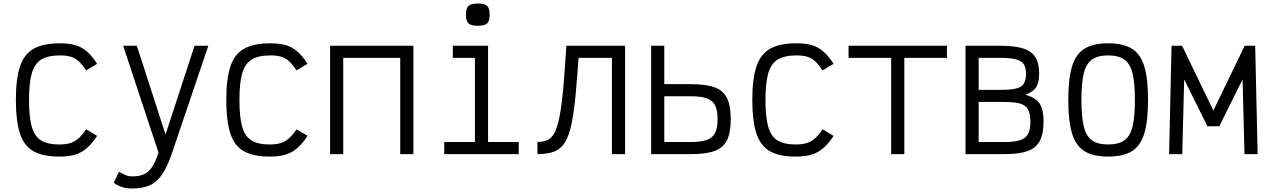

<svg xmlns="http://www.w3.org/2000/svg" viewBox="-20 -879 7240 1095"><path d="M318 14Q224.5 14 170.5 -16.8Q116.5 -47.5 93.5 -118.5Q70.5 -189.5 70.5 -309Q70.5 -429 94 -499.8Q117.5 -570.5 172.2 -601.2Q227 -632 322 -632Q374 -632 410.5 -621.2Q447 -610.5 476.2 -585Q505.5 -559.5 534 -515L471 -477.5Q449 -511 428.8 -529.5Q408.5 -548 383.8 -555.5Q359 -563 322 -563Q254.5 -563 216 -539.8Q177.5 -516.5 161.5 -461.5Q145.5 -406.5 145.5 -309Q145.5 -212.5 161 -157Q176.5 -101.5 214.2 -78.2Q252 -55 318 -55Q354.5 -55 380.2 -62.8Q406 -70.5 427.2 -89.2Q448.5 -108 471.5 -141.5L534 -104Q505 -60 475 -34Q445 -8 408 3Q371 14 318 14Z M734 196Q701.5 196 678.5 188.8Q655.5 181.5 628.5 163.5L658.5 100.5Q686 116 700.8 121.5Q715.5 127 734 127Q774.5 127 801 115Q827.5 103 847.2 73.5Q867 44 884 -8.5L682.5 -618H760.5L924 -112L1089.5 -618H1168L961 -6Q935.5 69.5 906 113.8Q876.5 158 835.8 177Q795 196 734 196Z M1518 14Q1424.5 14 1370.5 -16.8Q1316.5 -47.5 1293.5 -118.5Q1270.5 -189.5 1270.5 -309Q1270.5 -429 1294 -499.8Q1317.5 -570.5 1372.2 -601.2Q1427 -632 1522 -632Q1574 -632 1610.5 -621.2Q1647 -610.5 1676.2 -585Q1705.5 -559.5 1734 -515L1671 -477.5Q1649 -511 1628.8 -529.5Q1608.5 -548 1583.8 -555.5Q1559 -563 1522 -563Q1454.5 -563 1416 -539.8Q1377.5 -516.5 1361.5 -461.5Q1345.5 -406.5 1345.5 -309Q1345.5 -212.5 1361 -157Q1376.5 -101.5 1414.2 -78.2Q1452 -55 1518 -55Q1554.5 -55 1580.2 -62.8Q1606 -70.5 1627.2 -89.2Q1648.5 -108 1671.5 -141.5L1734 -104Q1705 -60 1675 -34Q1645 -8 1608 3Q1571 14 1518 14Z M1862.5 0V-618H2337.5V0H2262.5V-549H1937.5V0Z M2688.5 0V-596L2735.5 -549H2562.5V-618H2763.5V0ZM2513.5 0V-69H2938.5V0ZM2705 -732Q2666.5 -732 2652 -745.5Q2637.5 -759 2637.5 -795.5Q2637.5 -832 2652 -845.5Q2666.5 -859 2705 -859Q2744 -859 2758.2 -845.5Q2772.5 -832 2772.5 -795.5Q2772.5 -759 2758.2 -745.5Q2744 -732 2705 -732Z M3470 0V-549H3231V-618H3545V0ZM3045 0V-69.5Q3078.5 -69.5 3102.2 -80.2Q3126 -91 3142.5 -122.2Q3159 -153.5 3171 -214Q3183 -274.5 3192 -373.2Q3201 -472 3210 -618H3284.5Q3274 -462 3264.2 -353.5Q3254.5 -245 3240.2 -175.5Q3226 -106 3202.5 -67.8Q3179 -29.5 3141 -14.8Q3103 0 3045 0Z M3693.5 0V-618H3768.5V-17L3716.5 -69H3920Q3978 -69 4011.2 -81Q4044.5 -93 4058.5 -121.5Q4072.5 -150 4072.5 -199.5Q4072.5 -249.5 4058.5 -277.8Q4044.5 -306 4011.2 -318Q3978 -330 3920 -330H3721.5V-399H3920Q4006.5 -399 4056 -380.8Q4105.5 -362.5 4126.5 -319.2Q4147.5 -276 4147.5 -199.5Q4147.5 -123.5 4126.5 -80Q4105.5 -36.5 4056 -18.2Q4006.5 0 3920 0Z M4518 14Q4424.5 14 4370.5 -16.8Q4316.5 -47.5 4293.5 -118.5Q4270.5 -189.5 4270.5 -309Q4270.5 -429 4294 -499.8Q4317.5 -570.5 4372.2 -601.2Q4427 -632 4522 -632Q4574 -632 4610.5 -621.2Q4647 -610.5 4676.2 -585Q4705.5 -559.5 4734 -515L4671 -477.5Q4649 -511 4628.8 -529.5Q4608.5 -548 4583.8 -555.5Q4559 -563 4522 -563Q4454.5 -563 4416 -539.8Q4377.5 -516.5 4361.5 -461.5Q4345.5 -406.5 4345.5 -309Q4345.5 -212.5 4361 -157Q4376.5 -101.5 4414.2 -78.2Q4452 -55 4518 -55Q4554.5 -55 4580.2 -62.8Q4606 -70.5 4627.2 -89.2Q4648.5 -108 4671.5 -141.5L4734 -104Q4705 -60 4675 -34Q4645 -8 4608 3Q4571 14 4518 14Z M5062.5 0V-618H5137.5V0ZM4819.5 -549V-618H5380.5V-549Z M5486.5 0V-618H5684Q5766.5 -618 5815 -602.8Q5863.5 -587.5 5885 -552.8Q5906.5 -518 5906.5 -459.5Q5906.5 -407.5 5889.2 -381.2Q5872 -355 5828 -338.5Q5867 -328 5889.5 -310Q5912 -292 5921.8 -261.8Q5931.5 -231.5 5931.5 -183.5Q5931.5 -116 5910.2 -75.5Q5889 -35 5840.5 -17.5Q5792 0 5709 0ZM5561.5 -69H5709Q5766 -69 5798 -79.5Q5830 -90 5843.2 -115Q5856.5 -140 5856.5 -183.5Q5856.5 -230 5843.2 -254.5Q5830 -279 5798 -288.2Q5766 -297.5 5709 -297.5H5561.5ZM5561.5 -366.5H5684Q5741.5 -366.5 5773.5 -373.8Q5805.5 -381 5818.5 -401.2Q5831.5 -421.5 5831.5 -459.5Q5831.5 -493.5 5818.5 -513Q5805.5 -532.5 5773.5 -540.8Q5741.5 -549 5684 -549H5561.5Z M6300 14Q6214.5 14 6164.8 -16.8Q6115 -47.5 6093.8 -118.8Q6072.5 -190 6072.5 -309Q6072.5 -429 6093.8 -499.8Q6115 -570.5 6164.8 -601.2Q6214.5 -632 6300 -632Q6386 -632 6435.5 -601.2Q6485 -570.5 6506.2 -499.8Q6527.5 -429 6527.5 -309Q6527.5 -190 6506.2 -118.8Q6485 -47.5 6435.5 -16.8Q6386 14 6300 14ZM6300 -55Q6358.5 -55 6391.8 -78.2Q6425 -101.5 6438.8 -157Q6452.5 -212.5 6452.5 -309Q6452.5 -406.5 6438.8 -461.5Q6425 -516.5 6391.8 -539.8Q6358.5 -563 6300 -563Q6241.5 -563 6208.2 -539.8Q6175 -516.5 6161.2 -461.5Q6147.5 -406.5 6147.5 -309Q6147.5 -212.5 6161.2 -157Q6175 -101.5 6208.2 -78.2Q6241.5 -55 6300 -55Z M6647.5 0 6661.5 -618H6721.5L6900 -248.5L7078.5 -618H7138.5L7152.5 0H7077.5L7066.5 -426L6934 -159H6866L6733.5 -426L6722.5 0Z"/></svg>

Font: Victor Mono Thin
Style: Regular
Weight: 100
Monospace: yes
Designer: Rune Bjørnerås
Version: Version 1.561;gftools[0.9.30]